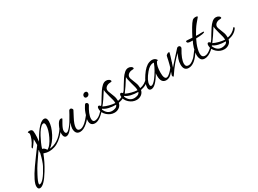

<svg xmlns="http://www.w3.org/2000/svg" viewBox="-158 -1029 2629 1956"><g transform="rotate(-30 1157.0 -50.5)"><path d="M-97 309Q-122 309 -122 272Q-122 247 -100 201.5Q-78 156 -32 90Q-1 45 32 1Q65 -43 97 -87V-93Q97 -111 97 -127Q97 -143 96 -156Q89 -146 76 -126Q63 -106 42 -81Q41 -80 40 -80Q35 -80 35 -89Q35 -96 39 -101Q62 -133 75.5 -168Q89 -203 89 -220Q89 -229 84 -236L78 -243Q78 -247 85.5 -250Q93 -253 109 -251Q123 -249 129.5 -239Q136 -229 136 -195Q136 -179 135 -156.5Q134 -134 130 -107Q144 -133 164.5 -165.5Q185 -198 202 -219Q253 -283 289 -283Q321 -283 321 -236Q321 -178 280 -99Q264 -68 240 -37.5Q216 -7 189 10Q233 9 283 -21Q333 -51 382 -125Q385 -130 388 -130Q392 -130 392 -124Q392 -115 383 -102Q367 -79 354.5 -64.5Q342 -50 329.5 -38.5Q317 -27 299 -13Q267 11 235 21Q203 31 174 31Q156 31 139.5 27.5Q123 24 109 19Q93 60 73 101Q53 142 25 187Q-49 309 -97 309ZM162 8Q184 -2 204.5 -28.5Q225 -55 242 -91Q277 -164 277 -215Q277 -246 260 -246Q256 -246 250 -244Q232 -236 212.5 -211.5Q193 -187 174 -151Q159 -123 144 -90Q129 -57 120 -27Q131 -27 144.5 -15.5Q158 -4 162 8ZM-81 274Q-36 274 40 130Q50 111 61 78Q72 45 83 -1Q82 -3 82 -6Q82 -9 82 -11Q82 -23 88 -33Q87 -34 86 -34Q82 -34 75 -24L3 82Q-7 97 -20.5 119.5Q-34 142 -50 173Q-87 243 -87 265Q-87 274 -81 274Z M545 17Q489 17 489 -53Q489 -70 504 -116Q470 -65 459 -53Q426 -14 400 -14Q367 -14 367 -70Q367 -102 388 -147Q412 -199 438 -199Q453 -199 453 -191Q453 -190 448 -181Q443 -172 428 -146Q402 -100 402 -77Q402 -45 421 -45Q436 -45 466 -81Q496 -117 536 -191L557 -230Q565 -238 572 -238Q581 -238 588 -231Q596 -223 596 -213Q596 -214 586.5 -195Q577 -176 561 -146Q525 -79 525 -41Q525 -6 558 -6Q585 -6 622 -38Q646 -59 676 -98Q687 -112 694.5 -121Q702 -130 703 -130Q706 -130 706 -124Q706 -118 700 -107Q671 -60 635 -27Q586 17 545 17Z M779 -255Q755 -255 755 -279Q755 -291 764 -300Q774 -310 787 -310Q811 -310 811 -286Q811 -274 802 -265Q792 -255 779 -255ZM721 17Q666 17 666 -42Q666 -70 686 -124Q695 -149 704.5 -166.5Q714 -184 724 -199Q730 -208 738 -208Q746 -208 754 -200Q759 -195 759 -187Q759 -180 755 -173Q733 -139 719 -104.5Q705 -70 705 -43Q705 -7 731 -7Q745 -7 763 -14.5Q781 -22 799 -38Q811 -49 824.5 -63Q838 -77 852 -96Q878 -128 878 -128Q883 -128 883 -120Q883 -112 876 -104Q785 17 721 17Z M946 23Q899 23 861 -11Q822 -46 822 -91Q822 -120 838 -120Q848 -120 859 -106Q873 -118 909 -181Q925 -208 944 -236.5Q963 -265 985 -284.5Q1007 -304 1031 -304Q1050 -304 1063 -295Q1078 -286 1078 -273Q1078 -265 1055 -265Q1033 -265 1013 -251Q994 -236 994 -214Q994 -206 997 -197L1022 -132Q1030 -113 1032.5 -95.5Q1035 -78 1035 -64Q1093 -73 1134 -123Q1136 -126 1139 -126Q1145 -126 1145 -118Q1145 -116 1144.5 -114Q1144 -112 1143 -110Q1110 -58 1032 -43Q1029 -27 1021 -15Q1013 -3 1002 5Q977 23 946 23ZM1000 -59V-69Q1000 -80 995.5 -99Q991 -118 982 -148Q973 -178 968.5 -202.5Q964 -227 965 -234Q939 -192 913.5 -154.5Q888 -117 868 -94Q899 -79 934 -70Q969 -61 1000 -59ZM933 -5Q953 -5 972.5 -12.5Q992 -20 999 -40Q954 -40 915.5 -49Q877 -58 854 -77L848 -71Q875 -5 933 -5Z M1207 23Q1160 23 1122 -11Q1083 -46 1083 -91Q1083 -120 1099 -120Q1109 -120 1120 -106Q1134 -118 1170 -181Q1186 -208 1205 -236.5Q1224 -265 1246 -284.5Q1268 -304 1292 -304Q1311 -304 1324 -295Q1339 -286 1339 -273Q1339 -265 1316 -265Q1294 -265 1274 -251Q1255 -236 1255 -214Q1255 -206 1258 -197L1283 -132Q1291 -113 1293.5 -95.5Q1296 -78 1296 -64Q1354 -73 1395 -123Q1397 -126 1400 -126Q1406 -126 1406 -118Q1406 -116 1405.5 -114Q1405 -112 1404 -110Q1371 -58 1293 -43Q1290 -27 1282 -15Q1274 -3 1263 5Q1238 23 1207 23ZM1261 -59V-69Q1261 -80 1256.5 -99Q1252 -118 1243 -148Q1234 -178 1229.5 -202.5Q1225 -227 1226 -234Q1200 -192 1174.5 -154.5Q1149 -117 1129 -94Q1160 -79 1195 -70Q1230 -61 1261 -59ZM1194 -5Q1214 -5 1233.5 -12.5Q1253 -20 1260 -40Q1215 -40 1176.5 -49Q1138 -58 1115 -77L1109 -71Q1136 -5 1194 -5Z M1390 3Q1359 3 1359 -31Q1359 -82 1409 -156Q1458 -229 1506 -246Q1515 -249 1523 -251Q1531 -253 1539 -253Q1575 -253 1591 -228Q1594 -224 1594 -221Q1594 -219 1587 -218Q1581 -217 1577 -211Q1553 -172 1553 -94Q1553 -22 1584 -22Q1605 -22 1645 -66Q1651 -72 1662 -87Q1673 -102 1684 -117.5Q1695 -133 1699 -138Q1702 -141 1704 -141Q1708 -141 1708 -134Q1708 -129 1702 -120Q1680 -85 1652 -52Q1624 -19 1604 -9Q1586 0 1568 0Q1507 0 1507 -86Q1507 -93 1507.5 -100.5Q1508 -108 1509 -116Q1441 3 1390 3ZM1407 -27Q1418 -27 1433 -39.5Q1448 -52 1464 -73Q1488 -105 1509 -141Q1530 -177 1546 -219Q1543 -220 1537 -220Q1496 -220 1454 -169Q1393 -96 1393 -48Q1393 -27 1407 -27Z M1828 6Q1771 6 1771 -66Q1771 -98 1781.5 -128Q1792 -158 1806 -183Q1771 -152 1732.5 -106.5Q1694 -61 1657 -5Q1651 4 1648 4Q1639 4 1639 -14Q1639 -18 1641 -22Q1652 -49 1663 -84.5Q1674 -120 1685 -168Q1687 -178 1689 -188Q1691 -198 1695 -214Q1697 -220 1709 -228Q1719 -235 1729 -235Q1736 -235 1736 -229Q1736 -224 1724 -186Q1712 -148 1689 -77Q1695 -85 1714 -106.5Q1733 -128 1764 -162L1826 -230Q1833 -237 1842 -237Q1865 -237 1865 -214Q1865 -209 1861 -202Q1805 -110 1805 -56Q1805 -18 1841 -18Q1867 -18 1901 -47Q1915 -58 1925.5 -71.5Q1936 -85 1948 -101Q1969 -130 1972 -130Q1975 -130 1975 -124Q1975 -118 1969 -107Q1901 6 1828 6Z M2018 5Q1987 5 1974 -16Q1961 -37 1961 -68Q1961 -106 1974 -147.5Q1987 -189 2002 -216H1996Q1961 -216 1949.5 -221.5Q1938 -227 1938 -240Q1938 -247 1949 -247L2013 -243Q2038 -293 2063.5 -336Q2089 -379 2106 -396Q2120 -410 2145 -410Q2167 -410 2167 -401Q2167 -399 2166 -398L2123 -347Q2108 -329 2090 -301Q2072 -273 2054 -241Q2065 -240 2074.5 -240Q2084 -240 2091 -240Q2095 -240 2100 -240.5Q2105 -241 2112 -241H2133Q2145 -241 2145 -235Q2145 -220 2042 -217Q2031 -196 2020 -168.5Q2009 -141 2002.5 -114Q1996 -87 1996 -65Q1996 -19 2035 -19Q2067 -19 2110 -58Q2127 -74 2139.5 -90.5Q2152 -107 2164 -124Q2170 -133 2175 -133Q2180 -133 2180 -127Q2180 -123 2178.5 -119.5Q2177 -116 2176 -114Q2163 -97 2147.5 -77Q2132 -57 2111 -38Q2062 5 2018 5Z M2237 23Q2190 23 2152 -11Q2113 -46 2113 -91Q2113 -120 2129 -120Q2139 -120 2150 -106Q2164 -118 2200 -181Q2216 -208 2235 -236.5Q2254 -265 2276 -284.5Q2298 -304 2322 -304Q2341 -304 2354 -295Q2369 -286 2369 -273Q2369 -265 2346 -265Q2324 -265 2304 -251Q2285 -236 2285 -214Q2285 -206 2288 -197L2313 -132Q2321 -113 2323.5 -95.5Q2326 -78 2326 -64Q2384 -73 2425 -123Q2427 -126 2430 -126Q2436 -126 2436 -118Q2436 -116 2435.5 -114Q2435 -112 2434 -110Q2401 -58 2323 -43Q2320 -27 2312 -15Q2304 -3 2293 5Q2268 23 2237 23ZM2291 -59V-69Q2291 -80 2286.5 -99Q2282 -118 2273 -148Q2264 -178 2259.5 -202.5Q2255 -227 2256 -234Q2230 -192 2204.5 -154.5Q2179 -117 2159 -94Q2190 -79 2225 -70Q2260 -61 2291 -59ZM2224 -5Q2244 -5 2263.5 -12.5Q2283 -20 2290 -40Q2245 -40 2206.5 -49Q2168 -58 2145 -77L2139 -71Q2166 -5 2224 -5Z"/></g></svg>

Font: Corinthia
Style: Regular
Weight: 400
Designer: Robert E. Leuschke
Foundry: Robert E. Leuschke
Version: Version 1.013; ttfautohint (v1.8.3)